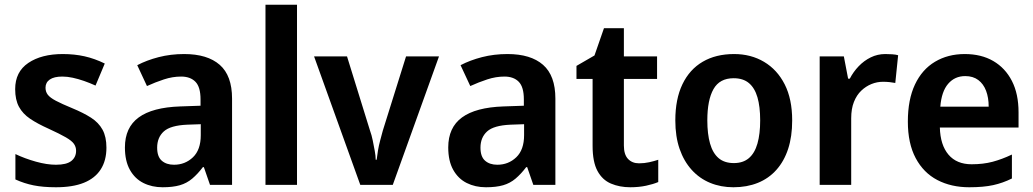

<svg xmlns="http://www.w3.org/2000/svg" viewBox="-20 -780 4359 810"><path d="M429 -157Q429 -103 405 -65.5Q381 -28 334 -9Q287 10 216 10Q162 10 122 2Q82 -6 45 -23V-130Q85 -111 131.5 -98Q178 -85 216 -85Q261 -85 281 -101Q301 -117 301 -144Q301 -160 292 -173Q283 -186 258 -200.5Q233 -215 185 -237Q138 -258 107 -279Q76 -300 60 -329.5Q44 -359 44 -404Q44 -477 99.5 -514.5Q155 -552 245 -552Q294 -552 336.5 -542.5Q379 -533 422 -512L383 -419Q359 -430 334.5 -438.5Q310 -447 287 -452Q264 -457 243 -457Q208 -457 190 -444.5Q172 -432 172 -410Q172 -393 181.5 -380.5Q191 -368 215.5 -355Q240 -342 286 -323Q332 -304 364 -283.5Q396 -263 412.5 -233Q429 -203 429 -157Z M757 -552Q855 -552 907 -506.5Q959 -461 959 -364V0H866L840 -75H836Q814 -46 791 -26.5Q768 -7 738.5 1.5Q709 10 666 10Q621 10 585 -8Q549 -26 528 -63.5Q507 -101 507 -158Q507 -242 565 -284.5Q623 -327 740 -331L826 -334V-361Q826 -413 804.5 -435Q783 -457 744 -457Q708 -457 671.5 -445Q635 -433 600 -417L559 -505Q599 -526 649.5 -539Q700 -552 757 -552ZM770 -254Q699 -251 671 -225.5Q643 -200 643 -157Q643 -119 662.5 -102Q682 -85 714 -85Q761 -85 794 -116.5Q827 -148 827 -210V-256Z M1233 0H1100V-760H1233Z M1500 0 1305 -542H1444L1541 -229Q1548 -210 1552.5 -187.5Q1557 -165 1561 -143.5Q1565 -122 1565 -106H1569Q1571 -123 1574.5 -144.5Q1578 -166 1584 -188Q1590 -210 1595 -229L1693 -542H1832L1637 0Z M2121 -552Q2219 -552 2271 -506.5Q2323 -461 2323 -364V0H2230L2204 -75H2200Q2178 -46 2155 -26.5Q2132 -7 2102.5 1.5Q2073 10 2030 10Q1985 10 1949 -8Q1913 -26 1892 -63.5Q1871 -101 1871 -158Q1871 -242 1929 -284.5Q1987 -327 2104 -331L2190 -334V-361Q2190 -413 2168.5 -435Q2147 -457 2108 -457Q2072 -457 2035.5 -445Q1999 -433 1964 -417L1923 -505Q1963 -526 2013.5 -539Q2064 -552 2121 -552ZM2134 -254Q2063 -251 2035 -225.5Q2007 -200 2007 -157Q2007 -119 2026.5 -102Q2046 -85 2078 -85Q2125 -85 2158 -116.5Q2191 -148 2191 -210V-256Z M2676 -91Q2698 -91 2718.5 -95.5Q2739 -100 2757 -106V-12Q2736 -3 2705.5 3.5Q2675 10 2639 10Q2594 10 2557.5 -5.5Q2521 -21 2500.5 -59Q2480 -97 2480 -165V-447H2412V-502L2488 -546L2528 -661H2612V-542H2752V-447H2612V-166Q2612 -128 2629.5 -109.5Q2647 -91 2676 -91Z M3322 -272Q3322 -204 3305 -152Q3288 -100 3255.5 -63.5Q3223 -27 3177 -8.5Q3131 10 3074 10Q3021 10 2976 -8.5Q2931 -27 2898 -63.5Q2865 -100 2847 -152Q2829 -204 2829 -272Q2829 -362 2859 -424.5Q2889 -487 2944.5 -519.5Q3000 -552 3077 -552Q3148 -552 3203.5 -519Q3259 -486 3290.5 -424Q3322 -362 3322 -272ZM2964 -272Q2964 -215 2975.5 -174.5Q2987 -134 3011.5 -113Q3036 -92 3076 -92Q3115 -92 3139.5 -113Q3164 -134 3175.5 -174.5Q3187 -215 3187 -272Q3187 -330 3175.5 -369.5Q3164 -409 3139.5 -429.5Q3115 -450 3075 -450Q3016 -450 2990 -404Q2964 -358 2964 -272Z M3715 -552Q3729 -552 3744 -551Q3759 -550 3769 -547L3757 -430Q3747 -432 3733.5 -433.5Q3720 -435 3705 -435Q3680 -435 3656.5 -425.5Q3633 -416 3613.5 -397.5Q3594 -379 3582.5 -350Q3571 -321 3571 -281V0H3438V-542H3540L3558 -448H3565Q3580 -477 3602.5 -500.5Q3625 -524 3653.5 -538Q3682 -552 3715 -552Z M4050 -552Q4120 -552 4170.5 -522.5Q4221 -493 4249 -438.5Q4277 -384 4277 -306V-242H3945Q3947 -168 3981.5 -127.5Q4016 -87 4079 -87Q4128 -87 4167.5 -97.5Q4207 -108 4249 -128V-27Q4211 -8 4170 1Q4129 10 4069 10Q3993 10 3934.5 -20.5Q3876 -51 3843 -113Q3810 -175 3810 -267Q3810 -360 3840 -423.5Q3870 -487 3924.5 -519.5Q3979 -552 4050 -552ZM4052 -459Q4008 -459 3980 -426.5Q3952 -394 3947 -330H4151Q4151 -368 4140 -397Q4129 -426 4107 -442.5Q4085 -459 4052 -459Z"/></svg>

Font: Noto Sans Display SemiBold
Style: Regular
Weight: 600
Designer: Monotype Design Team
Foundry: Monotype Imaging Inc.
Version: Version 2.003